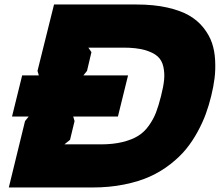

<svg xmlns="http://www.w3.org/2000/svg" viewBox="-20 -830 979 850"><path d="M692.9 -404.8Q703.6 -446.8 706.5 -476.6Q709.5 -506.3 703.1 -534.9Q696.8 -563.5 677.2 -580.8Q657.7 -598.1 620.4 -608.6Q583 -619.1 526.9 -619.1H371.1L384.8 -599.1L365.2 -516.1L349.1 -496.1H546.9L502 -314H304.2L310.1 -293.9L290 -210.9L265.1 -190.9H425.8Q481 -190.9 522.5 -201.2Q564 -211.4 591.3 -228.3Q618.7 -245.1 638.9 -273.7Q659.2 -302.2 670.7 -332Q682.1 -361.8 692.9 -404.8ZM389.2 0H19L90.8 -293.9L106.9 -314H33.2L78.1 -496.1H151.9L146 -516.1L219.2 -810.1H584Q660.2 -810.1 719.5 -796.9Q778.8 -783.7 817.1 -761.5Q855.5 -739.3 881.1 -706.8Q906.7 -674.3 918.5 -639.6Q930.2 -605 932.4 -563.2Q934.6 -521.5 929.9 -483.9Q925.3 -446.3 915 -404.8Q904.8 -363.3 891.1 -325.7Q877.4 -288.1 854.7 -246.3Q832 -204.6 803.7 -169.9Q775.4 -135.3 734.1 -103Q692.9 -70.8 644 -48.6Q595.2 -26.4 529.8 -13.2Q464.4 0 389.2 0Z"/></svg>

Font: Sinkin Sans 900 X Black Italic
Style: Regular
Weight: 950
Italic angle: -112°
Designer: Keith Bates
Foundry: K-Type
Version: Sinkin Sans (version 1.0)  by Keith Bates   •   © 2014   www